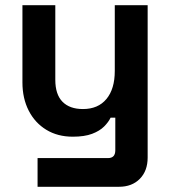

<svg xmlns="http://www.w3.org/2000/svg" viewBox="-20 -516 656 736"><path d="M436 200H124V90H394Q422 90 422 60V-65H404Q396 -48 379 -31Q362 -14 333 -3Q304 8 259 8Q201 8 157.5 -18.5Q114 -45 90 -92Q66 -139 66 -200V-496H192V-210Q192 -154 219.5 -126Q247 -98 298 -98Q356 -98 388 -136.5Q420 -175 420 -244V-496H546V88Q546 139 516 169.5Q486 200 436 200Z"/></svg>

Font: Space Grotesk Variable Light
Style: Regular
Weight: 300
Designer: Florian Karsten
Foundry: Florian Karsten
Version: Version 2.000